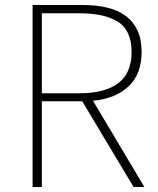

<svg xmlns="http://www.w3.org/2000/svg" viewBox="-20 -746 629 766"><path d="M298 -374Q398 -374 451.5 -414Q505 -454 505 -539Q505 -624 451.5 -658.5Q398 -693 298 -693H147V-374ZM513 0 308 -342H147V0H110V-726H311Q365 -726 408 -715.5Q451 -705 481.5 -682.5Q512 -660 528.5 -624.5Q545 -589 545 -539Q545 -451 493.5 -402Q442 -353 351 -344L556 0Z"/></svg>

Font: SpoqaHanSansJP-Thin
Style: Regular
Weight: 250
Designer: [Source Han Sans]
Ryoko NISHIZUKA  (kana & ideographs); Paul D. Hunt (Latin, Greek & Cyrillic); Wenlong ZHANG  (bopomofo
Foundry: Spoqa (http://bi.spoqa.com)
Version: Version 1.002.20150607